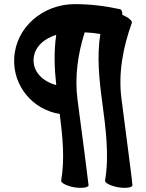

<svg xmlns="http://www.w3.org/2000/svg" viewBox="-20 -888 710 932"><path d="M623 12C624 6 588 -266 570 -406C553 -532 577 -658 620 -777C623 -787 604 -803 574 -816C574 -831 570 -841 564 -843C492 -859 418 -868 343 -868C189 -868 56 -756 49 -605C42 -470 140 -355 270 -335C284 -226 295 -114 277 -12C275 0 303 14 339 21C376 27 408 23 410 12C410 6 375 -266 356 -406C342 -516 358 -626 391 -731C417 -730 442 -727 467 -723C450 -616 461 -504 476 -394C493 -267 511 -133 490 -12C488 0 516 14 553 21C589 27 621 23 623 12ZM143 -600C146 -660 193 -700 253 -719C241 -639 244 -557 253 -475C189 -492 140 -538 143 -600Z"/></svg>

Font: Nupuram Expanded Bold
Style: Regular
Weight: 700
Width: 7
Designer: Santhosh Thottingal (santhosh.thottingal@gmail.com)
Foundry: SMC
Version: Version 1.000